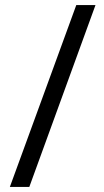

<svg xmlns="http://www.w3.org/2000/svg" viewBox="-20 -737 411 760"><path d="M358 -717 96 3H19L282 -717Z"/></svg>

Font: Noto Sans Lao Looped UI ExtraCond
Style: Regular
Weight: 400
Width: 2
Designer: Mark Frömberg, Ben Mitchell
Foundry: The Fontpad Ltd
Version: Version 1.001; ttfautohint (v1.8.4.7-5d5b)